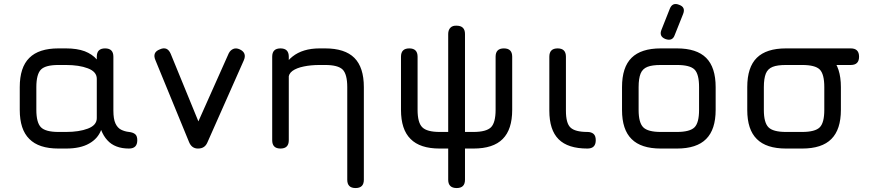

<svg xmlns="http://www.w3.org/2000/svg" viewBox="-20 -752 4422 972"><path d="M80 -196C80 -129.5 96 -80.5 128.5 -48.5C160.5 -16 209.5 0 276 0C276 0 314 0 314 0C314 0 314 0 314 0C363 0 402 -8.5 431.5 -25.5C461 -42 481 -65 492 -94C492 -94 492 -94 492 -94C500 -73.5 510.5 -56 523.5 -42C536 -28 551.5 -17.5 570 -10.5C588 -3.5 609 0 633 0C633 0 633 0 633 0C661 0 675 -14 675 -42C675 -42 675 -42 675 -42C675 -56.5 671.5 -67 664 -73C656.5 -79 646 -82.5 633 -84C633 -84 633 -84 633 -84C618.5 -85.5 605 -89.5 593 -95.5C581 -101.5 571.5 -112 564.5 -127C557.5 -142 554 -163.5 554 -192C554 -192 554 -465 554 -465C554 -465 554 -465 554 -465C554 -493 540 -507 512 -507C512 -507 512 -507 512 -507C484 -507 470 -493 470 -465C470 -465 470 -451 470 -451C470 -451 470 -451 470 -451C455 -468.5 434.5 -482.5 409 -492.5C383.5 -502 351.5 -507 314 -507C314 -507 276 -507 276 -507C276 -507 276 -507 276 -507C209.5 -507 160.5 -491 128.5 -459C96 -427 80 -377.5 80 -311C80 -311 80 -196 80 -196C80 -196 80 -196 80 -196ZM164 -311C164 -311 164 -311 164 -311C164 -354.5 172 -384.5 187.5 -400C203 -415.5 232.5 -423 276 -423C276 -423 314 -423 314 -423C314 -423 314 -423 314 -423C358 -423 395 -417.5 425 -406C455 -394.5 470 -377 470 -353C470 -353 470 -154 470 -154C470 -154 470 -154 470 -154C470 -130 455 -112.5 425 -101C395 -89.5 358 -84 314 -84C314 -84 276 -84 276 -84C276 -84 276 -84 276 -84C232.5 -84 203 -92 187.5 -107.5C172 -123 164 -152.5 164 -196C164 -196 164 -311 164 -311Z M1214 -446C1214 -446 1214 -446 1214 -446C1225.5 -471.5 1218.5 -490.5 1194 -502C1194 -502 1194 -502 1194 -502C1182 -507.5 1171 -508.5 1161.5 -504.5C1151.5 -500.5 1143.5 -493 1138 -482C1138 -482 964 -92 964 -92C964 -92 1003 -92 1003 -92C1003 -92 844 -480 844 -480C844 -480 844 -480 844 -480C832.5 -506.5 814 -513.5 789 -502C789 -502 789 -502 789 -502C762.5 -492 755.5 -473.5 767 -447C767 -447 937 -33 937 -33C937 -33 937 -33 937 -33C946 -11 961 0 982 0C982 0 982 0 982 0C994 0 1004 -2.5 1012 -8C1019.5 -13 1025.5 -20.5 1030 -31C1030 -31 1214 -446 1214 -446Z M1822 -311C1822 -311 1822 -311 1822 -311C1822 -377.5 1806 -427 1774 -459C1742 -491 1692.5 -507 1626 -507C1626 -507 1598 -507 1598 -507C1598 -507 1598 -507 1598 -507C1541 -507 1495 -493 1460.5 -465.5C1425.5 -438 1404 -397.5 1396 -345C1396 -345 1396 -345 1396 -345C1395 -325 1397.5 -315 1403 -315C1403 -315 1403 -315 1403 -315C1429.5 -315 1442 -328 1441 -354C1441 -354 1441 -354 1441 -354C1440 -369.5 1446.5 -382.5 1460.5 -393C1474.5 -403 1493.5 -410.5 1518 -415.5C1542 -420.5 1568.5 -423 1598 -423C1598 -423 1626 -423 1626 -423C1626 -423 1626 -423 1626 -423C1669 -423 1698.5 -415.5 1714.5 -400C1730 -384.5 1738 -354.5 1738 -311C1738 -311 1738 158 1738 158C1738 158 1738 158 1738 158C1738 186 1752 200 1780 200C1780 200 1780 200 1780 200C1808 200 1822 186 1822 158C1822 158 1822 -311 1822 -311ZM1442 -465C1442 -465 1442 -465 1442 -465C1442 -493 1428 -507 1400 -507C1400 -507 1400 -507 1400 -507C1372 -507 1358 -493 1358 -465C1358 -465 1358 -42 1358 -42C1358 -42 1358 -42 1358 -42C1358 -14 1372 0 1400 0C1400 0 1400 0 1400 0C1428 0 1442 -14 1442 -42C1442 -42 1442 -465 1442 -465Z M2010 -196C2010 -129.5 2026 -80.5 2058.5 -48.5C2090.5 -16 2139.5 0 2206 0C2206 0 2249 0 2249 0C2249 0 2249 158 2249 158C2249 158 2249 158 2249 158C2249 186 2263.5 200 2292 200C2292 200 2292 200 2292 200C2320 200 2334 186 2334 158C2334 158 2334 0 2334 0C2334 0 2377 0 2377 0C2377 0 2377 0 2377 0C2443.5 0 2493 -16 2525 -48.5C2557 -80.5 2573 -129.5 2573 -196C2573 -196 2573 -465 2573 -465C2573 -465 2573 -465 2573 -465C2573 -493 2559 -507 2531 -507C2531 -507 2531 -507 2531 -507C2503 -507 2489 -493 2489 -465C2489 -465 2489 -196 2489 -196C2489 -196 2489 -196 2489 -196C2489 -152.5 2481 -123 2465.5 -107.5C2449.5 -92 2420 -84 2377 -84C2377 -84 2334 -84 2334 -84C2334 -84 2334 -580 2334 -580C2334 -580 2334 -580 2334 -580C2334 -608 2319.5 -622 2291 -622C2291 -622 2291 -622 2291 -622C2278 -622.5 2268 -619.5 2260.5 -612C2253 -604.5 2249 -593.5 2249 -580C2249 -580 2249 -84 2249 -84C2249 -84 2206 -84 2206 -84C2206 -84 2206 -84 2206 -84C2163 -84 2133.5 -92 2118 -107.5C2102 -123 2094 -152.5 2094 -196C2094 -196 2094 -465 2094 -465C2094 -465 2094 -465 2094 -465C2094 -493 2080 -507 2052 -507C2052 -507 2052 -507 2052 -507C2024 -507 2010 -493 2010 -465C2010 -465 2010 -196 2010 -196C2010 -196 2010 -196 2010 -196Z M2954 0C2982 0 2996 -14 2996 -42C2996 -42 2996 -42 2996 -42C2996 -56.5 2992.5 -67.5 2985 -74C2977.5 -80.5 2967 -84 2954 -84C2954 -84 2954 -84 2954 -84C2912 -84 2883.5 -91.5 2868 -106.5C2852.5 -121 2845 -149.5 2845 -192C2845 -192 2845 -465 2845 -465C2845 -465 2845 -465 2845 -465C2845 -493 2831 -507 2803 -507C2803 -507 2803 -507 2803 -507C2775 -507 2761 -493 2761 -465C2761 -465 2761 -192 2761 -192C2761 -192 2761 -192 2761 -192C2761 -126.5 2776.5 -78.5 2808 -47C2839.5 -15.5 2888 0 2954 0C2954 0 2954 0 2954 0Z M3348.5 -554.5C3372 -546 3388 -552.5 3395.5 -574C3395.5 -574 3438 -680.5 3438 -680.5C3438 -680.5 3438 -680.5 3438 -680.5C3447.5 -704 3441 -719.5 3418.5 -727.5C3418.5 -727.5 3418.5 -727.5 3418.5 -727.5C3396 -737 3380 -730.5 3371 -708C3371 -708 3329 -602 3329 -602C3329 -602 3329 -602 3329 -602C3319.5 -579.5 3326 -563.5 3348.5 -554.5C3348.5 -554.5 3348.5 -554.5 3348.5 -554.5ZM3407 0C3407 0 3407 0 3407 0C3473.5 0 3523 -16 3555 -48.5C3587 -80.5 3603 -129.5 3603 -196C3603 -196 3603 -311 3603 -311C3603 -311 3603 -311 3603 -311C3603 -377.5 3587 -427 3555 -459C3523 -491 3473.5 -507 3407 -507C3407 -507 3325 -507 3325 -507C3325 -507 3325 -507 3325 -507C3258.5 -507 3209.5 -491 3177.5 -459.5C3145 -427.5 3129 -378 3129 -311C3129 -311 3129 -195 3129 -195C3129 -195 3129 -195 3129 -195C3129 -129 3145 -80 3177.5 -48C3209.5 -16 3258.5 0 3325 0C3325 0 3407 0 3407 0ZM3213 -311C3213 -311 3213 -311 3213 -311C3213 -340.5 3216.5 -363 3223 -379.5C3229.5 -395.5 3241 -407 3257.5 -413.5C3273.5 -420 3296 -423 3325 -423C3325 -423 3407 -423 3407 -423C3407 -423 3407 -423 3407 -423C3450.5 -423 3480.5 -415.5 3496 -400C3511.5 -384.5 3519 -354.5 3519 -311C3519 -311 3519 -196 3519 -196C3519 -196 3519 -196 3519 -196C3519 -152.5 3511.5 -123 3496 -107.5C3480.5 -92 3450.5 -84 3407 -84C3407 -84 3325 -84 3325 -84C3325 -84 3325 -84 3325 -84C3281.5 -84 3252 -92 3236.5 -107.5C3221 -123 3213 -152 3213 -195C3213 -195 3213 -311 3213 -311Z M4287 -423C4287 -423 4287 -423 4287 -423C4315 -423 4329 -437 4329 -465C4329 -465 4329 -465 4329 -465C4329 -493 4315 -507 4287 -507C4287 -507 3959 -507 3959 -507C3959 -507 3959 -507 3959 -507C3931 -507 3917 -493 3917 -465C3917 -465 3917 -465 3917 -465C3917 -437 3931 -423 3959 -423C3959 -423 4287 -423 4287 -423ZM4041 0C4041 0 4041 0 4041 0C4107.5 0 4157 -16 4189 -48.5C4221 -80.5 4237 -129.5 4237 -196C4237 -196 4237 -311 4237 -311C4237 -311 4237 -311 4237 -311C4237 -377.5 4221 -427 4189 -459C4157 -491 4107.5 -507 4041 -507C4041 -507 3959 -507 3959 -507C3959 -507 3959 -507 3959 -507C3892.5 -507 3843.5 -491 3811.5 -459.5C3779 -427.5 3763 -378 3763 -311C3763 -311 3763 -195 3763 -195C3763 -195 3763 -195 3763 -195C3763 -129 3779 -80 3811.5 -48C3843.5 -16 3892.5 0 3959 0C3959 0 4041 0 4041 0ZM3847 -311C3847 -311 3847 -311 3847 -311C3847 -340.5 3850.5 -363 3857 -379.5C3863.5 -395.5 3875 -407 3891.5 -413.5C3907.5 -420 3930 -423 3959 -423C3959 -423 4041 -423 4041 -423C4041 -423 4041 -423 4041 -423C4084.5 -423 4114.5 -415.5 4130 -400C4145.5 -384.5 4153 -354.5 4153 -311C4153 -311 4153 -196 4153 -196C4153 -196 4153 -196 4153 -196C4153 -152.5 4145.5 -123 4130 -107.5C4114.5 -92 4084.5 -84 4041 -84C4041 -84 3959 -84 3959 -84C3959 -84 3959 -84 3959 -84C3915.5 -84 3886 -92 3870.5 -107.5C3855 -123 3847 -152 3847 -195C3847 -195 3847 -311 3847 -311Z"/></svg>

Font: Jura-Fortis-Bold
Style: Bold
Weight: 500
Designer: Daniel Johnson, Alexei Vanyashin, Mirko Velimirovic
Foundry: Daniel Johnson
Version: ""